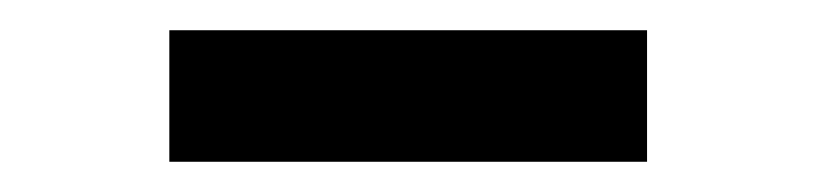

<svg xmlns="http://www.w3.org/2000/svg" viewBox="-20 -737 540 127"><path d="M408 -630H92V-717H408Z"/></svg>

Font: Viga
Style: Regular
Weight: 400
Designer: Oscar Yáñez
Foundry: Fontstage
Version: Version 1.001